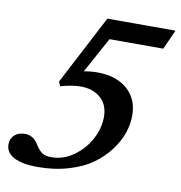

<svg xmlns="http://www.w3.org/2000/svg" viewBox="-93 -713 750 794"><g transform="rotate(10 281.5 -316.0)"><path d="M114.7 11.2Q53.7 11.2 17.8 -6.8Q-18.1 -24.9 -18.1 -60.5Q-18.1 -84.5 -1.7 -99.6Q14.6 -114.7 42 -114.7Q78.1 -114.7 98.6 -79.6Q111.8 -57.6 126.2 -48.1Q140.6 -38.6 166 -38.6Q215.8 -38.6 259.5 -70.1Q303.2 -101.6 327.1 -147.7Q351.1 -193.8 351.1 -239.7Q351.1 -291 318.8 -319.3Q286.6 -347.7 234.9 -347.7Q201.2 -347.7 150.9 -334L142.6 -352.1L294.4 -643.1H580.6L543.5 -561H317.9L236.3 -411.6Q264.2 -417 292.5 -417Q372.6 -417 418.9 -376Q465.3 -335 465.3 -266.6Q465.3 -230.5 452.9 -193.1Q440.4 -155.8 412.6 -118.7Q384.8 -81.5 345.2 -53Q305.7 -24.4 245.8 -6.6Q186 11.2 114.7 11.2Z"/></g></svg>

Font: Elstob 14pt
Style: Bold Italic
Weight: 700
Italic angle: -20°
Designer: Peter S. Baker
Version: Version 1.015